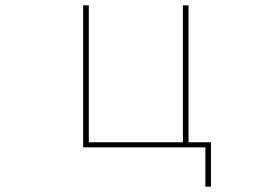

<svg xmlns="http://www.w3.org/2000/svg" viewBox="-20 -551 1040 718"><path d="M769 147H748V0H291V-531H312V-19H664V-531H685V-19H769Z"/></svg>

Font: IBM Plex Sans JP Thin
Style: Regular
Weight: 100
Designer: Mike Abbink; Paul van der Laan; Pieter van Rosmalen; Wujin Sim; Yejin Wi; Jinhee Kim; Boomi Park; Yona Kim; Kichan Ma
Foundry: Sandoll Inc.
Version: Version 1.001